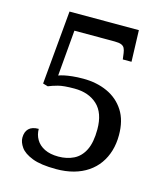

<svg xmlns="http://www.w3.org/2000/svg" viewBox="-109 -798 776 893"><g transform="rotate(15 279.5 -352.0)"><path d="M244 10Q170 10 129 -6Q88 -22 71.5 -45.5Q55 -69 55 -91Q55 -119 70.5 -134.5Q86 -150 118 -150Q118 -122 131.5 -99Q145 -76 172 -62.5Q199 -49 239 -49Q280 -49 312.5 -65Q345 -81 363.5 -118Q382 -155 382 -218Q382 -297 340.5 -335.5Q299 -374 230 -374Q178 -374 152 -367Q126 -360 107 -352L83 -359L115 -714H449L454 -563H412L408 -593Q406 -607 401.5 -616Q397 -625 386 -629.5Q375 -634 354 -634H160L141 -413Q151 -417 167 -420.5Q183 -424 206 -426.5Q229 -429 258 -429Q323 -429 374.5 -405.5Q426 -382 456 -335.5Q486 -289 486 -218Q486 -177 475.5 -142Q465 -107 445 -79Q425 -51 395.5 -31Q366 -11 328 -0.5Q290 10 244 10Z"/></g></svg>

Font: Noto Serif Georgian
Style: Regular
Weight: 400
Designer: Monotype Design Team, Akaki Razmadze
Foundry: Google LLC
Version: Version 2.002